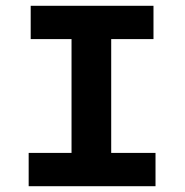

<svg xmlns="http://www.w3.org/2000/svg" viewBox="-20 -643 640 663"><path d="M79 0V-115H227V-508H86V-623H510V-508H364V-115H517V0Z"/></svg>

Font: Inconsolata Expanded Black
Style: Regular
Weight: 900
Width: 7
Monospace: yes
Designer: Raph Levien, Cyreal, Brenton Simpson
Foundry: Raph Levien, Cyreal, Google
Version: Version 3.001; ttfautohint (v1.8.2.53-6de2)